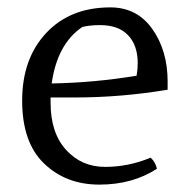

<svg xmlns="http://www.w3.org/2000/svg" viewBox="-20 -488 509 520"><path d="M279 -468Q351 -468 392.5 -409.5Q434 -351 434 -267V-245Q308 -224 182 -224H117V-210Q117 -128 159 -82Q201 -36 264.5 -36Q328 -36 388 -61Q401 -49 405 -31Q339 12 249 12Q159 12 99.5 -45Q40 -102 40 -215.5Q40 -329 105 -398.5Q170 -468 279 -468ZM203 -415Q135 -369 120 -262Q236 -264 350 -283Q353 -301 353 -317Q353 -365 327 -392.5Q301 -420 251 -420Q224 -420 203 -415Z"/></svg>

Font: Mate
Style: Regular
Weight: 400
Designer: Eduardo Rodriguez Tunni
Foundry: Eduardo Rodriguez Tunni
Version: Version 1.002